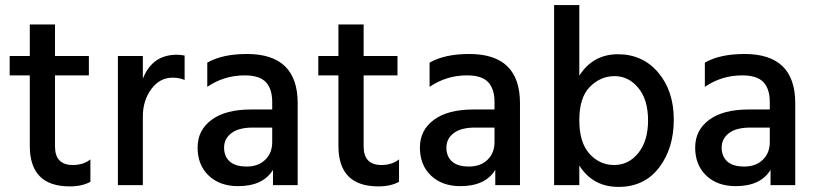

<svg xmlns="http://www.w3.org/2000/svg" viewBox="-20 -727 3206 754"><path d="M254 5Q97 5 97 -154V-431H18V-507H97V-631H196V-507H329V-431H196V-152Q196 -79 266 -79Q307 -79 335 -101V-13Q302 5 254 5Z M541 0H443V-507H541V-418Q578 -512 674 -512Q688 -512 705 -509V-413Q684 -422 658 -422Q607 -422 574 -377Q541 -332 541 -270Z M915 4Q843 4 799.5 -37.5Q756 -79 756 -147.5Q756 -216 811 -256.5Q866 -297 965 -297H1049V-326Q1049 -378 1024 -404.5Q999 -431 941 -431Q860 -431 794 -386V-481Q853 -515 950 -515Q1149 -515 1149 -322V0H1052V-60Q1013 4 915 4ZM1049 -169V-226H973Q917 -226 888.5 -204Q860 -182 860 -147.5Q860 -113 882 -93Q904 -73 949 -73Q994 -73 1021.5 -99.5Q1049 -126 1049 -169Z M1466 5Q1309 5 1309 -154V-431H1230V-507H1309V-631H1408V-507H1541V-431H1408V-152Q1408 -79 1478 -79Q1519 -79 1547 -101V-13Q1514 5 1466 5Z M1788 4Q1716 4 1672.5 -37.5Q1629 -79 1629 -147.5Q1629 -216 1684 -256.5Q1739 -297 1838 -297H1922V-326Q1922 -378 1897 -404.5Q1872 -431 1814 -431Q1733 -431 1667 -386V-481Q1726 -515 1823 -515Q2022 -515 2022 -322V0H1925V-60Q1886 4 1788 4ZM1922 -169V-226H1846Q1790 -226 1761.5 -204Q1733 -182 1733 -147.5Q1733 -113 1755 -93Q1777 -73 1822 -73Q1867 -73 1894.5 -99.5Q1922 -126 1922 -169Z M2393.5 -428Q2338 -428 2296.5 -386Q2255 -344 2255 -255.5Q2255 -167 2295 -123Q2335 -79 2392 -79Q2449 -79 2487 -126.5Q2525 -174 2525 -254.5Q2525 -335 2487 -381.5Q2449 -428 2393.5 -428ZM2255 0H2156V-707H2255V-430Q2309 -514 2406.5 -514Q2504 -514 2565 -442Q2626 -370 2626 -257Q2626 -144 2568 -68.5Q2510 7 2409 7Q2308 7 2255 -77Z M2869 4Q2797 4 2753.5 -37.5Q2710 -79 2710 -147.5Q2710 -216 2765 -256.5Q2820 -297 2919 -297H3003V-326Q3003 -378 2978 -404.5Q2953 -431 2895 -431Q2814 -431 2748 -386V-481Q2807 -515 2904 -515Q3103 -515 3103 -322V0H3006V-60Q2967 4 2869 4ZM3003 -169V-226H2927Q2871 -226 2842.5 -204Q2814 -182 2814 -147.5Q2814 -113 2836 -93Q2858 -73 2903 -73Q2948 -73 2975.5 -99.5Q3003 -126 3003 -169Z"/></svg>

Font: Hind Mysuru Medium
Style: Regular
Weight: 500
Designer: Manushi Parikh, Hitesh Malaviya
Foundry: Indian Type Foundry
Version: Version 0.703;PS 1.0;hotconv 1.0.86;makeotf.lib2.5.63406